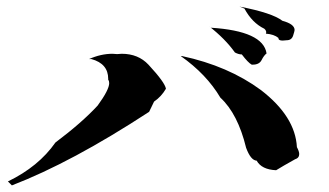

<svg xmlns="http://www.w3.org/2000/svg" viewBox="-20 -678 997 582"><path d="M16 -116 4 -128Q97 -173 148 -246Q228 -306 276 -358Q311 -406 311 -426Q311 -433 308 -436V-439Q308 -485 257 -499H250Q286 -515 321 -515L335 -514L349 -515Q399 -515 430 -482Q480 -428 483 -409Q469 -385 447 -370L432 -339Q198 -186 16 -116ZM817 -162Q773 -164 758 -191Q740 -192 726 -230Q701 -333 648 -382Q606 -453 528 -508H532Q672 -478 771 -405Q875 -325 880 -232Q887 -219 887 -211Q887 -199 874 -195Q838 -175 817 -162ZM746 -482H743Q732 -488 713 -513Q703 -513 692 -519Q663 -560 613 -599L619 -594Q778 -584 788 -516Q780 -510 773 -496Q766 -482 746 -482ZM837 -555Q824 -555 824 -562V-563Q811 -574 786 -576L787 -580Q787 -586 781 -591Q744 -609 721 -652L706 -658Q805 -639 836 -615Q873 -605 873 -587Q873 -584 868.5 -570Q864 -556 849 -556Z"/></svg>

Font: Xiangcui Kesong Xiangcui Kesong
Style: Regular
Weight: 400
Version: Version 1.501;March 28, 2024;FontCreator 14.0.0.2814 64-bit